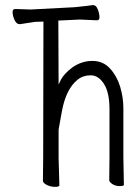

<svg xmlns="http://www.w3.org/2000/svg" viewBox="-20 -721 540 747"><path d="M357 -642 291 -645 207 -641 208 -392 217 -411Q229 -434 262 -459Q298 -484 339.5 -484Q381 -484 408 -454.5Q435 -425 447.5 -383.5Q460 -342 460 -300V-108L462 -2Q462 3 445.5 3Q429 3 417 -5Q405 -13 405 -20L406 -108V-296Q406 -361 384.5 -394.5Q363 -428 333 -428Q303 -428 282 -411Q237 -375 221 -289Q212 -236 208 -217V-106L211 0Q211 6 194 6Q177 6 162 -1.5Q147 -9 147 -18L148 -107L149 -637L116 -636Q106 -635 87 -631.5Q68 -628 58 -627H56Q44 -627 36.5 -643.5Q29 -660 29 -675Q29 -686 40 -686L99 -684L271 -693Q330 -699 339 -701H343Q354 -701 360.5 -684.5Q367 -668 367 -653Q367 -642 357 -642Z"/></svg>

Font: Moon Stars Kai HW Light
Style: Regular
Weight: 300
Designer: GuiWonder
Version: Version 1.101